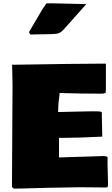

<svg xmlns="http://www.w3.org/2000/svg" viewBox="-20 -1122 678 1158"><path d="M55.7 -604.5 53.2 -732.9Q53.7 -732.9 56.6 -731.4Q427.7 -737.8 615.7 -738.3Q617.7 -737.3 618.7 -735.4V-597.7Q618.7 -577.6 617.7 -564.9Q615.2 -557.1 588.9 -557.1H585.4Q467.3 -557.1 339.4 -561Q339.4 -556.6 338.1 -545.4Q336.9 -534.2 336.4 -529.3L334 -510.7Q331.5 -492.2 330.6 -446.3L481.9 -449.7Q521 -450.7 538.6 -450.7H546.4Q576.2 -450.7 585.4 -449Q594.7 -447.3 594.7 -439L594.2 -435.1V-423.3L596.7 -297.9L596.2 -297.4V-297.9Q447.8 -290.5 358.9 -290.5H335.9V-172.4L601.1 -180.7Q623 -180.7 628.9 -174.3Q628.4 -161.6 628.4 -138.2L631.8 -5.4Q631.8 6.8 621.1 8.8L459 7.3Q411.1 7.3 268.6 10.7L188.5 12.7Q103.5 15.6 62.5 15.6L61 14.6H61.5Q56.6 9.8 52.2 5.4V-11.7L55.2 -533.7ZM193.8 -914.6 186 -914.1H162.1L154.8 -928.2L236.8 -1067.9Q257.8 -1098.6 260.7 -1102.1H294.9L499 -1097.2V-1095.7Q479.5 -1073.2 435.1 -1023.7Q390.6 -974.1 369.6 -950.2Q348.6 -926.3 333.3 -921.4Q317.9 -916.5 283.2 -916Z"/></svg>

Font: Bowlby One
Style: Regular
Weight: 400
Designer: vernon adams
Foundry: vernon adams
Version: Version 1.001